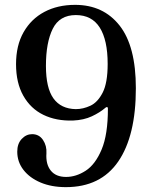

<svg xmlns="http://www.w3.org/2000/svg" viewBox="-20 -758 633 790"><path d="M251 12Q192 12 147 -7Q102 -26 76.5 -59Q51 -92 51 -134Q51 -167 69.5 -186.5Q88 -206 112 -206Q141 -206 157 -182Q173 -158 171 -127Q168 -82 189 -56Q210 -30 252 -30Q293 -30 332.5 -55.5Q372 -81 398 -142.5Q424 -204 424 -311Q424 -317 420.5 -317.5Q417 -318 413 -314Q391 -295 358 -279.5Q325 -264 280 -262Q211 -260 158.5 -285.5Q106 -311 76 -364Q46 -417 46 -494Q46 -571 77 -625.5Q108 -680 162.5 -709Q217 -738 289 -738Q405 -738 472 -653Q539 -568 539 -395Q539 -199 466.5 -93.5Q394 12 251 12ZM292 -309Q322 -309 352 -323Q382 -337 402.5 -377Q423 -417 423 -495Q423 -593 390.5 -644.5Q358 -696 292 -696Q225 -696 197 -639.5Q169 -583 169 -487Q169 -396 200 -353Q231 -310 292 -309Z"/></svg>

Font: Zen Old Mincho Black
Style: Regular
Weight: 900
Designer: Yoshimichi Ohira
Foundry: Positype
Version: Version 1.001